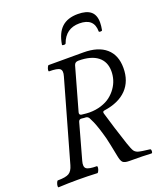

<svg xmlns="http://www.w3.org/2000/svg" viewBox="-161 -982 916 1086"><g transform="rotate(-20 297.0 -439.0)"><path d="M294.9 -748Q306.2 -816.4 341.1 -848.6Q376 -880.9 438 -880.9Q489.7 -880.9 515.4 -859.6Q541 -838.4 541 -793Q541 -773.4 536.1 -748Q535.2 -743.7 525.6 -743.7Q516.1 -743.7 516.1 -748Q516.1 -828.1 428.2 -828.1Q345.7 -828.1 316.9 -748Q314.9 -742.7 302.2 -743.7Q294.4 -744.6 294.9 -748ZM1 2.9Q-2.4 1.5 -1.7 -7.1Q-1 -15.6 3.2 -25.4Q7.3 -35.2 11.2 -35.2Q58.6 -35.2 78.1 -46.9Q97.7 -58.6 106.9 -91.8L244.1 -576.2Q253.9 -608.9 239.7 -620.4Q225.6 -631.8 174.8 -631.8Q171.4 -633.3 172.4 -640.9Q173.3 -648.4 177.5 -657.2Q181.6 -666 185.1 -666H394Q482.4 -666 529.8 -624.8Q577.1 -583.5 577.1 -506.8Q577.1 -427.2 530 -378.4Q482.9 -329.6 394 -316.9Q380.9 -315.4 384.8 -301.8Q411.1 -210.9 448.2 -99.1Q461.4 -60.5 468.8 -49.6Q476.1 -38.6 491.2 -33.2Q508.3 -27.8 561 -22Q567.4 -21.5 567.1 -9.3Q566.9 2.9 560.1 2.9Q516.1 0 428.2 0Q399.9 0 389.6 -10Q379.4 -20 374 -50.8Q357.9 -133.3 350.1 -165Q330.6 -237.3 314 -274.9Q312 -279.8 299.8 -304.2Q293.5 -314.5 282.2 -315.9Q271.5 -315.9 257.8 -317.9Q242.7 -320.3 237.8 -306.2L178.2 -91.8Q168.9 -58.6 182.6 -46.9Q196.3 -35.2 246.1 -35.2Q249.5 -33.7 248.8 -25.1Q248 -16.6 243.4 -6.8Q238.8 2.9 234.9 2.9Q176.3 0 118.2 0Q61 0 1 2.9ZM311 -335Q349.1 -335 381.8 -345.5Q414.6 -356 437 -373.3Q459.5 -390.6 475.6 -413.6Q491.7 -436.5 499.3 -461.4Q506.8 -486.3 506.8 -512.2Q506.8 -569.8 466.8 -600.8Q426.8 -631.8 351.1 -631.8Q330.6 -631.8 325.2 -613.8L252.9 -356.9Q249 -341.8 263.2 -338.9Q295.4 -335 311 -335Z"/></g></svg>

Font: Junicode SmCond
Style: Italic
Weight: 400
Width: 4
Italic angle: -11°
Designer: Peter S. Baker
Version: Version 2.206